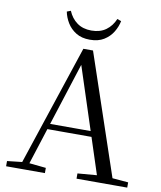

<svg xmlns="http://www.w3.org/2000/svg" viewBox="-99 -1013 916 1092"><g transform="rotate(10 359.0 -467.5)"><path d="M198.8 -926.4 220.9 -934.8Q238.2 -893 271.8 -868.7Q305.4 -844.3 354.8 -844.3Q405 -844.3 438.5 -868.7Q471.9 -893 489.4 -934.8L512.5 -926.4Q506.1 -893.7 487.3 -862.7Q468.6 -831.8 436.1 -811.6Q403.7 -791.4 354.8 -791.4Q307.5 -791.4 275 -811.6Q242.5 -831.8 223.8 -862.7Q205.1 -893.7 198.8 -926.4ZM11.6 0V-30.1L110.1 -41.1H127.5L235.7 -30.1V0ZM84.4 0 328.3 -734.2H384.1L632.2 0H542.1L321.9 -674.6H342.1L338.3 -660.6L126.3 0ZM192.4 -248.8 195.9 -280.7H500.1L503.6 -248.8ZM418.3 0V-30.3L551.9 -41.3H580.7L711.1 -30.3V0Z"/></g></svg>

Font: Noto Serif JP
Style: Regular
Weight: 200
Designer: Ryoko NISHIZUKA 西塚涼子 (kana & ideographs); Frank Grießhammer (Latin, Greek & Cyrillic); Wenlong ZHANG 张文龙 (bopomofo); San
Foundry: Adobe
Version: Version 2.001;hotconv 1.1.0;makeotfexe 2.6.0